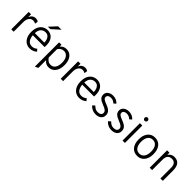

<svg xmlns="http://www.w3.org/2000/svg" viewBox="319 -2259 3989 3989"><g transform="rotate(45 2313.0 -264.5)"><path d="M89.5 0V-511H159.5V-430Q198.5 -523 290.5 -523Q336.5 -523 365.5 -498.5L355 -432Q324.5 -452.5 284 -452.5Q228 -452.5 193.8 -406.5Q159.5 -360.5 159.5 -286.5V0Z M639 12Q571 12 521.8 -22Q472.5 -56 446 -116.2Q419.5 -176.5 419.5 -256Q419.5 -340.5 447.2 -400.2Q475 -460 524.5 -491.5Q574 -523 639 -523Q695.5 -523 741.5 -496.5Q787.5 -470 814.5 -414.5Q841.5 -359 841.5 -272Q841.5 -252.5 839.5 -228.5H492Q498.5 -149.5 535 -100Q571.5 -50.5 641.5 -50.5Q673 -50.5 702 -61.8Q731 -73 756 -96.5L797 -49.5Q769 -23 728.2 -5.5Q687.5 12 639 12ZM491 -290H770Q770 -337.5 755.5 -376.5Q741 -415.5 712 -438.5Q683 -461.5 639 -461.5Q579.5 -461.5 537.5 -420.5Q495.5 -379.5 491 -290ZM588 -576 733 -732H834L659 -576Z M983.5 203V-511H1053.5V-457.5Q1108 -523 1193.5 -523Q1256.5 -523 1302.5 -490.2Q1348.5 -457.5 1373.5 -397.8Q1398.5 -338 1398.5 -256Q1398.5 -132.5 1342.5 -60.2Q1286.5 12 1190.5 12Q1104 12 1053.5 -60V169.5ZM1183.5 -54Q1252.5 -54 1289.5 -106.5Q1326.5 -159 1326.5 -256Q1326.5 -349 1287.8 -403.2Q1249 -457.5 1183.5 -457.5Q1142.5 -457.5 1108.2 -437Q1074 -416.5 1053.5 -379V-136.5Q1106.5 -54 1183.5 -54Z M1542 0V-511H1612V-430Q1651 -523 1743 -523Q1789 -523 1818 -498.5L1807.5 -432Q1777 -452.5 1736.5 -452.5Q1680.5 -452.5 1646.2 -406.5Q1612 -360.5 1612 -286.5V0Z M2091.5 12Q2023.5 12 1974.2 -22Q1925 -56 1898.5 -116.2Q1872 -176.5 1872 -256Q1872 -340.5 1899.8 -400.2Q1927.5 -460 1977 -491.5Q2026.5 -523 2091.5 -523Q2148 -523 2194 -496.5Q2240 -470 2267 -414.5Q2294 -359 2294 -272Q2294 -252.5 2292 -228.5H1944.5Q1951 -149.5 1987.5 -100Q2024 -50.5 2094 -50.5Q2125.5 -50.5 2154.5 -61.8Q2183.5 -73 2208.5 -96.5L2249.5 -49.5Q2221.5 -23 2180.8 -5.5Q2140 12 2091.5 12ZM1943.5 -290H2222.5Q2222.5 -337.5 2208 -376.5Q2193.5 -415.5 2164.5 -438.5Q2135.5 -461.5 2091.5 -461.5Q2032 -461.5 1990 -420.5Q1948 -379.5 1943.5 -290Z M2571 12Q2520 12 2473 -10Q2426 -32 2394 -71L2445 -114.5Q2502.5 -51.5 2572 -51.5Q2621 -51.5 2647.8 -71.2Q2674.5 -91 2674.5 -127.5Q2674.5 -161.5 2646 -186.5Q2617.5 -211.5 2550 -236.5Q2468.5 -266.5 2433.2 -302.2Q2398 -338 2398 -391Q2398 -449.5 2443.8 -486.2Q2489.5 -523 2563 -523Q2664 -523 2726.5 -450.5L2677.5 -409.5Q2628.5 -459.5 2562 -459.5Q2518 -459.5 2493 -441Q2468 -422.5 2468 -391Q2468 -361.5 2494 -340.2Q2520 -319 2589 -293.5Q2673 -262.5 2708.2 -224.5Q2743.5 -186.5 2743.5 -128.5Q2743.5 -63 2697.5 -25.5Q2651.5 12 2571 12Z M3036 12Q2985 12 2938 -10Q2891 -32 2859 -71L2910 -114.5Q2967.5 -51.5 3037 -51.5Q3086 -51.5 3112.8 -71.2Q3139.5 -91 3139.5 -127.5Q3139.5 -161.5 3111 -186.5Q3082.5 -211.5 3015 -236.5Q2933.5 -266.5 2898.2 -302.2Q2863 -338 2863 -391Q2863 -449.5 2908.8 -486.2Q2954.5 -523 3028 -523Q3129 -523 3191.5 -450.5L3142.5 -409.5Q3093.5 -459.5 3027 -459.5Q2983 -459.5 2958 -441Q2933 -422.5 2933 -391Q2933 -361.5 2959 -340.2Q2985 -319 3054 -293.5Q3138 -262.5 3173.2 -224.5Q3208.5 -186.5 3208.5 -128.5Q3208.5 -63 3162.5 -25.5Q3116.5 12 3036 12Z M3392.5 -613.5Q3373.5 -613.5 3360.2 -627Q3347 -640.5 3347 -659.5Q3347 -679 3360.2 -693Q3373.5 -707 3392.5 -707Q3412.5 -707 3425.8 -693Q3439 -679 3439 -659.5Q3439 -640.5 3425.8 -627Q3412.5 -613.5 3392.5 -613.5ZM3358 0V-511H3428V0Z M3794.5 12Q3693.5 12 3635 -59.8Q3576.5 -131.5 3576.5 -255Q3576.5 -337.5 3603 -397.5Q3629.5 -457.5 3678.5 -490.2Q3727.5 -523 3794.5 -523Q3896 -523 3954.2 -451.5Q4012.5 -380 4012.5 -256Q4012.5 -173.5 3986 -113.5Q3959.5 -53.5 3910.5 -20.8Q3861.5 12 3794.5 12ZM3794.5 -54Q3863.5 -54 3902.2 -107.5Q3941 -161 3941 -256Q3941 -351.5 3902.2 -404.5Q3863.5 -457.5 3794.5 -457.5Q3724.5 -457.5 3686.2 -404.8Q3648 -352 3648 -255Q3648 -159.5 3686.5 -106.8Q3725 -54 3794.5 -54Z M4156 0V-511H4226V-445.5Q4270.5 -523 4364.5 -523Q4541 -523 4541 -300V0H4471V-312.5Q4471 -384 4441 -421.2Q4411 -458.5 4354 -458.5Q4226 -458.5 4226 -306.5V0Z"/></g></svg>

Font: Overpass Light
Style: Regular
Weight: 300
Designer: Delve Withrington, Dave Bailey, Thomas Jockin
Foundry: Delve Fonts LLC
Version: Version 4.000; ttfautohint (v1.8.3)